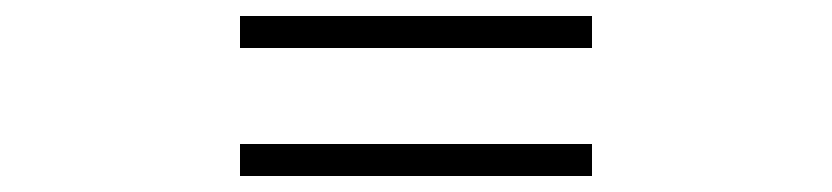

<svg xmlns="http://www.w3.org/2000/svg" viewBox="-20 -500 1040 240"><path d="M280 -480H720V-440H280ZM280 -320H720V-280H280Z"/></svg>

Font: Noto Sans SC Thin SemiBold
Style: Regular
Weight: 600
Version: Version 2.004-H2;hotconv 1.0.118;makeotfexe 2.5.65603